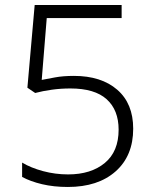

<svg xmlns="http://www.w3.org/2000/svg" viewBox="-20 -734 611 764"><path d="M274 -432Q383 -432 446.5 -377Q510 -322 510 -222Q510 -114 440 -52Q370 10 250 10Q194 10 147.5 -1Q101 -12 68 -30V-87Q103 -66 151.5 -53Q200 -40 251 -40Q342 -40 397 -85.5Q452 -131 452 -218Q452 -296 404.5 -339Q357 -382 260 -382Q222 -382 186 -377Q150 -372 120 -364L89 -385L118 -714H464V-662H166L146 -416Q167 -420 199 -426Q231 -432 274 -432Z"/></svg>

Font: BC Sans Light
Style: Regular
Weight: 300
Designer: Monotype Design Team
Foundry: Monotype Imaging Inc.
Version: Version 2.000;GOOG;noto-source:20170915:90ef993387c0